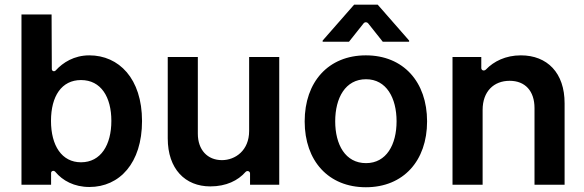

<svg xmlns="http://www.w3.org/2000/svg" viewBox="-20 -789 2496 820"><path d="M71.7 0H198.2V-50.4C198.5 -59.3 209.5 -62.5 215.9 -55.4C247.5 -17.4 296.9 9.6 361.9 9.6C490.4 9.6 586.6 -92.3 586.6 -272C586.6 -453.8 487.6 -552.6 361.5 -552.6C296.5 -552.6 248.9 -522 218 -488.3C211.6 -481.5 201.3 -485.1 201.3 -494.3L200.3 -727.3H71.7ZM197.8 -272.7C197.8 -378.6 243.3 -447.1 326 -447.1C411.6 -447.1 455.6 -374.3 455.6 -272.7C455.6 -170.5 410.9 -95.9 326 -95.9C244 -95.9 197.8 -166.9 197.8 -272.7Z M1044 -229.4C1044 -146.3 984.7 -105.1 927.9 -105.1C866.1 -105.1 824.9 -148.8 824.9 -218V-545.5H696.4V-198.2C696.4 -67.1 771 7.1 878.2 7.1C946.4 7.1 996.4 -18.1 1028.4 -54.3C1035.5 -62.1 1047.9 -58.2 1047.9 -47.9V0H1172.6V-545.5H1044Z M1614.7 -610.8H1727.3V-615.8L1593 -769.2H1492.5L1358 -615.8V-610.8H1470.5L1532.3 -688.6C1537.6 -695.7 1547.2 -695.7 1552.9 -688.6ZM1542.6 10.7C1702.4 10.7 1804 -101.9 1804 -270.6C1804 -439.6 1702.4 -552.6 1542.6 -552.6C1382.8 -552.6 1281.2 -439.6 1281.2 -270.6C1281.2 -101.9 1382.8 10.7 1542.6 10.7ZM1543.3 -92.3C1454.9 -92.3 1411.6 -171.2 1411.6 -271C1411.6 -370.7 1454.9 -450.6 1543.3 -450.6C1630.3 -450.6 1673.7 -370.7 1673.7 -271C1673.7 -171.2 1630.3 -92.3 1543.3 -92.3Z M2041.2 -319.6C2041.2 -398.4 2088.8 -443.9 2156.6 -443.9C2223 -443.9 2262.8 -400.2 2262.8 -327.4V0H2391.3V-347.3C2391.7 -478 2317.1 -552.6 2204.5 -552.6C2139.6 -552.6 2088.8 -527 2055.4 -492.2C2047.9 -484.4 2035.5 -487.9 2035.5 -498.6V-545.5H1912.6V0H2041.2Z"/></svg>

Font: RA Gorm Semi Bold
Style: Regular
Weight: 600
Designer: Rasmus Andersson
Foundry: rsms
Version: Version 3.000;hotconv 1.0.109;makeotfexe 2.5.65596